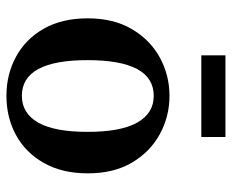

<svg xmlns="http://www.w3.org/2000/svg" viewBox="-82 -625 721 597"><g transform="rotate(90 278.5 -326.5)"><path d="M278 14Q211 14 156 -16Q101 -46 69 -102.5Q37 -159 37 -239Q37 -319 70.5 -376Q104 -433 159 -463Q214 -493 278 -493Q342 -493 397 -463Q452 -433 485.5 -376.5Q519 -320 519 -239Q519 -159 486.5 -102Q454 -45 399.5 -15.5Q345 14 278 14ZM278 -34Q332 -34 361 -84.5Q390 -135 390 -238Q390 -342 361 -393Q332 -444 278 -444Q167 -444 167 -238Q167 -34 278 -34ZM152 -592V-667H406V-592Z"/></g></svg>

Font: Source Serif 4 Semibold
Style: Regular
Weight: 600
Designer: Frank Grießhammer
Foundry: Adobe
Version: Version 4.005;hotconv 1.1.0;makeotfexe 2.6.0